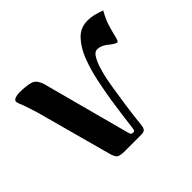

<svg xmlns="http://www.w3.org/2000/svg" viewBox="-119 -624 771 771"><g transform="rotate(-45 266.5 -238.5)"><path d="M23 -448Q23 -458 34.5 -462Q46 -466 57 -466Q98 -466 121 -459Q144 -452 154 -416L252 -49Q255 -36 258 -32.5Q261 -29 267 -29Q274 -29 276 -31.5Q278 -34 279 -42Q283 -74 288.5 -115Q294 -156 298 -182Q305 -226 315.5 -277Q326 -328 343.5 -373.5Q361 -419 388.5 -448Q416 -477 456 -477Q476 -477 495 -472Q514 -467 530 -461Q512 -429 504.5 -405Q497 -381 490 -352Q485 -330 479 -330Q474 -330 464 -336.5Q454 -343 442 -353Q422 -368 402 -368Q388 -368 377 -349.5Q366 -331 358 -304.5Q350 -278 345 -252.5Q340 -227 338 -213Q332 -176 325 -127.5Q318 -79 313 -29Q312 -16 307 -8Q302 0 286 0H193Q167 0 157.5 -5.5Q148 -11 141 -36L57 -345Q55 -354 49.5 -370.5Q44 -387 38 -405.5Q32 -424 26 -437Q23 -446 23 -448Z"/></g></svg>

Font: Monomakh
Style: Regular
Weight: 400
Version: Version 1.200; ttfautohint (v1.8.4.7-5d5b)